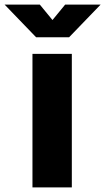

<svg xmlns="http://www.w3.org/2000/svg" viewBox="-84 -814 457 834"><path d="M57 0V-580H228V0ZM73 -652 -64 -794H89L144 -727L199 -794H353L216 -652Z"/></svg>

Font: BDO Grotesk ExtraBold
Style: Regular
Weight: 800
Designer: Deni Anggara
Foundry: Lokal Container
Version: Version 2.000